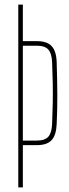

<svg xmlns="http://www.w3.org/2000/svg" viewBox="-20 -820 301 840"><path d="M60 0V-800H80V-640H142Q185.5 -640 206 -618.2Q226.5 -596.5 228 -547Q230.5 -466 230.8 -403.5Q231 -341 228 -278Q226 -228.5 205.8 -206.8Q185.5 -185 141 -185H80V0ZM80 -205H141Q176.5 -205 191.5 -222Q206.5 -239 208 -278Q210 -326 210.8 -369.2Q211.5 -412.5 210.8 -455.8Q210 -499 208 -547Q206.5 -586 191.5 -603Q176.5 -620 142 -620H80Z"/></svg>

Font: Big Shoulders Thin
Style: Regular
Weight: 100
Designer: Patric King
Foundry: XO Type Co
Version: Version 2.002